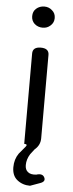

<svg xmlns="http://www.w3.org/2000/svg" viewBox="-60 -723 367 959"><g transform="rotate(5 123.0 -243.0)"><path d="M129 206Q91 206 64 184Q38 163 38 121Q38 81 59 51L90 14Q102 0 82 0V-453Q82 -486 123 -486Q164 -486 164 -453V-35Q164 0 136 23L116 49Q99 76 99 105Q99 128 113 139Q127 151 155 148Q186 138 196 158Q207 179 176 189ZM123 -586Q99 -586 82 -601Q66 -616 66 -639Q66 -663 82 -677Q99 -692 123 -692Q146 -692 162 -677Q179 -663 179 -639Q179 -616 162 -601Q146 -586 123 -586Z"/></g></svg>

Font: Swei Gothic CJK TC Regular
Style: Regular
Weight: 400
Version: Version 2.129